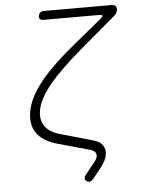

<svg xmlns="http://www.w3.org/2000/svg" viewBox="-59 -776 719 982"><g transform="rotate(-5 300.0 -285.0)"><path d="M559 -673 385 -526Q267 -426 209 -355.5Q151 -285 140 -227Q131 -176 155 -143Q179 -110 231 -96L399 -48Q433 -39 446.5 -17.5Q460 4 455 31Q453 45 445.5 59.5Q438 74 427 89L380 148Q372 158 363.5 160Q355 162 346 156Q338 150 337 142Q336 134 344 124L391 65Q399 56 403 48.5Q407 41 408 34Q410 21 403 12.5Q396 4 380 -1L209 -49Q140 -69 108.5 -113Q77 -157 90 -227Q103 -296 165.5 -374Q228 -452 355 -555L488 -664Q501 -675 500 -680Q499 -685 484 -685H196Q185 -685 179.5 -691Q174 -697 176 -708Q179 -719 185.5 -724.5Q192 -730 203 -730H550Q566 -730 572 -722.5Q578 -715 576 -699Q574 -691 570 -684.5Q566 -678 559 -673Z"/></g></svg>

Font: Maple Mono NL Thin
Style: Italic
Weight: 250
Italic angle: -10°
Monospace: yes
Designer: subframe7536
Version: Version 7.000